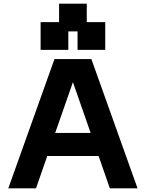

<svg xmlns="http://www.w3.org/2000/svg" viewBox="-20 -1020 790 1040"><path d="M275 -700 25 0H175L236 -175H514L575 0H725L475 -700ZM200 -750H350V-850H400V-750H550V-900H450V-1000H300V-900H200ZM279 -300 375 -575 471 -300Z"/></svg>

Font: LS-VG5000 Bold
Style: Regular
Weight: 400
Designer: Justin Bihan, 2021
Foundry: Justin Bihan, 2021
Version: Version 1.000;Glyphs 3.1.2 (3151)